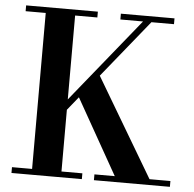

<svg xmlns="http://www.w3.org/2000/svg" viewBox="-53 -803 863 856"><g transform="rotate(5 378.5 -375.0)"><path d="M144.5 -217 555 -724H453.5V-750H693.5V-724H592.5L182 -217ZM29.5 0V-26H119.5V-724H29.5V-750H350.5V-724H251V-26H344.5V0ZM398.5 0V-26H489.5L288 -383L375 -481.5L645 -26H738.5V0Z"/></g></svg>

Font: Bodoni Moda SC 9pt SemiBold
Style: Regular
Weight: 600
Designer: Owen Earl
Foundry: indestructible type
Version: Version 2.005